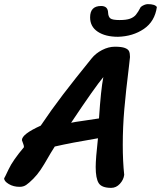

<svg xmlns="http://www.w3.org/2000/svg" viewBox="-37 -891 779 929"><path d="M399 -807Q399 -862 452 -862Q485 -862 486 -830Q487 -810 497 -802Q507 -794 542 -794Q574 -794 592 -800.5Q610 -807 620.5 -819.5Q631 -832 644 -857Q651 -863 660.5 -867Q670 -871 678 -871Q713 -871 722 -857Q712 -787 659 -751Q606 -715 534 -713Q473 -713 436 -737.5Q399 -762 399 -807ZM228 -182Q204 -144 197 -131Q176 -94 159.5 -69.5Q143 -45 124 -26Q103 -5 89.5 4Q76 13 58 13Q28 13 5.5 -0.5Q-17 -14 -17 -28Q-15 -30 5 -72.5Q25 -115 79 -179Q79 -187 74 -199Q69 -211 69 -213Q69 -242 160 -283Q211 -359 267.5 -433Q324 -507 406 -608Q426 -633 457 -649Q488 -665 519 -665Q551 -665 567 -659Q583 -653 587.5 -643Q592 -633 592 -615Q588 -585 587 -570Q572 -449 564.5 -362.5Q557 -276 557 -190Q557 -111 564 -45Q561 -21 543 -1.5Q525 18 501 18Q455 18 440.5 -5Q426 -28 426 -83Q426 -123 437 -222Q306 -200 228 -182ZM362 -306 442 -318Q451 -457 463 -518Q424 -472 307 -297Q325 -301 362 -306Z"/></svg>

Font: Sriracha
Style: Regular
Weight: 400
Designer: Suppakit Chalermlarp
Version: Version 1.002g